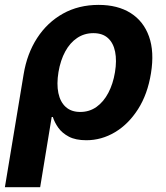

<svg xmlns="http://www.w3.org/2000/svg" viewBox="-37 -573 687 797"><path d="M-16.7 204.1 61.1 -264.8Q75.2 -350.5 117.2 -415.2Q159.3 -480 224.3 -516.4Q289.4 -552.7 372.4 -552.7Q451.4 -552.7 505.2 -518.9Q558.9 -485 581.5 -421.6Q604.2 -358.1 589.7 -268.9Q575.8 -182.1 536 -119.8Q496.2 -57.5 440.3 -24.2Q384.5 9.1 321.4 9.1Q277 9.1 248.9 -5.7Q220.7 -20.6 205 -42.8Q189.4 -64.9 182.3 -87.4H177.6L129.7 204.1ZM296.1 -108.3Q334.2 -108.3 363.7 -129.3Q393.1 -150.3 412.7 -187.6Q432.3 -224.8 440.3 -273.4Q448.2 -321.6 440.9 -358Q433.7 -394.5 411.2 -414.9Q388.8 -435.4 350.5 -435.4Q313.1 -435.4 283.4 -415.5Q253.6 -395.6 233.9 -359.4Q214.1 -323.2 205.7 -273.7Q197.6 -224.2 205.3 -186.8Q213.1 -149.5 236 -128.9Q258.9 -108.3 296.1 -108.3Z"/></svg>

Font: Adwaita Sans
Style: Italic
Weight: 400
Italic angle: -9.39999°
Designer: Rasmus Andersson
Foundry: rsms
Version: Version 4.001;git-9221beed3